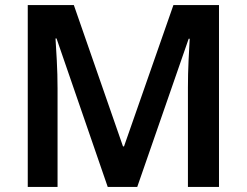

<svg xmlns="http://www.w3.org/2000/svg" viewBox="-20 -734 970 754"><path d="M403 0 202 -583H198Q200 -553 203 -497.5Q206 -442 206 -386V0H89V-714H270L463 -159H467L661 -714H840V0H718V-391Q718 -442 720.5 -496.5Q723 -551 725 -582H721L519 0Z"/></svg>

Font: Noto Sans Meetei Mayek SemiBold
Style: Regular
Weight: 600
Designer: Monotype Design Team and Neelakash Kshetrimayum
Foundry: Monotype Imaging Inc.
Version: Version 2.002; ttfautohint (v1.8.4.7-5d5b)